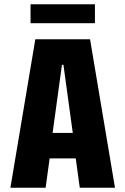

<svg xmlns="http://www.w3.org/2000/svg" viewBox="-20 -885 590 905"><path d="M522 0H356L337 -138.5H214L195 0H29L146.5 -700H404.5ZM272 -579.5 228 -258.5H323L279 -579.5ZM124 -775.5V-865H427.5V-775.5Z"/></svg>

Font: Trispace SemiCondensed
Style: Bold
Weight: 700
Width: 4
Designer: Tyler Finck
Foundry: Etcetera Type Company
Version: Version 1.210; ttfautohint (v1.8.3)